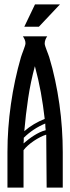

<svg xmlns="http://www.w3.org/2000/svg" viewBox="-20 -848 316 868"><path d="M193.4 -683.6Q188.5 -676.8 185.3 -668.5Q182.1 -660.2 182.1 -650.9Q182.1 -646.5 184.8 -638.4Q187.5 -630.4 190.9 -621.1Q194.3 -611.8 197.8 -603Q201.2 -594.2 202.6 -589.4Q217.8 -539.6 229.2 -485.8Q240.7 -432.1 248.5 -377.2Q256.3 -322.3 260 -267.1Q263.7 -211.9 263.7 -160.2V0H190.9Q190.9 -60.5 189.9 -119.6Q189 -178.7 189 -239.3Q176.3 -235.4 161.9 -228Q147.5 -220.7 133.3 -211.2Q119.1 -201.7 106.7 -190.7Q94.2 -179.7 86.4 -168.9V0H13.7V-160.2Q13.7 -267.6 29.3 -377Q44.9 -486.3 74.7 -589.4Q76.2 -594.7 79.6 -603.8Q83 -612.8 86.4 -622.1Q89.8 -631.3 92.5 -639.6Q95.2 -647.9 95.2 -652.3Q95.2 -660.6 91.8 -668.7Q88.4 -676.8 83.5 -683.6ZM89.8 -254.9Q110.4 -272.9 133.5 -286.6Q156.7 -300.3 182.1 -310.5Q175.3 -371.1 164.6 -430.4Q153.8 -489.7 137.7 -548.8Q118.2 -477.1 107.2 -403.1Q96.2 -329.1 89.8 -254.9ZM184.6 -289.6Q129.4 -266.6 87.4 -225.1Q87.4 -219.2 87.4 -212.6Q87.4 -206.1 86.4 -199.7Q97.2 -209 108.9 -218Q120.6 -227.1 133.3 -235.1Q146 -243.2 159.2 -249.5Q172.4 -255.9 186.5 -259.3Q185.5 -266.6 185.1 -274.4Q184.6 -282.2 184.6 -289.6ZM138.2 -828.1H251L155.8 -727.1H89.8Z"/></svg>

Font: XAYAX
Style: Regular
Weight: 400
Designer: Peter Wiegel
Foundry: Peter Wiegel
Version: Version 1.000 2009 initial release